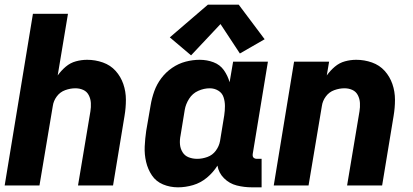

<svg xmlns="http://www.w3.org/2000/svg" viewBox="-20 -794 1768 822"><path d="M0 0H149L206 -340Q209 -362 223 -381Q237 -400 259 -408Q281 -416 303 -416Q321 -416 336.5 -409Q352 -402 360 -386.5Q368 -371 369 -353Q370 -335 367 -317L314 0H464L513 -297Q519 -332 519 -367Q519 -402 508 -434Q497 -466 475 -490.5Q453 -515 420.5 -526.5Q388 -538 353 -538Q329 -538 305 -531.5Q281 -525 261.5 -508.5Q242 -492 227 -471L271 -735H121Z M742 8Q774 8 806.5 -1.5Q839 -11 866 -33.5Q893 -56 911 -85Q916 -54 939 -31Q962 -8 993.5 0Q1025 8 1059 8H1100V-114H1079Q1074 -114 1069 -116.5Q1064 -119 1062.5 -124Q1061 -129 1062 -135L1127 -530H978L963 -442Q955 -470 938.5 -493.5Q922 -517 894 -527.5Q866 -538 835 -538Q805 -538 774.5 -530Q744 -522 717 -503.5Q690 -485 670.5 -459Q651 -433 640.5 -403.5Q630 -374 625 -344L606 -234Q601 -200 599.5 -166.5Q598 -133 605.5 -101Q613 -69 630.5 -43Q648 -17 678 -4.5Q708 8 742 8ZM824 -114Q805 -114 788 -120.5Q771 -127 761.5 -142.5Q752 -158 750.5 -176.5Q749 -195 753 -214L771 -324Q775 -348 789.5 -371Q804 -394 828.5 -405Q853 -416 878 -416Q898 -416 914.5 -406Q931 -396 937 -378Q943 -360 943 -340Q943 -320 940 -300L922 -190Q918 -168 904 -149Q890 -130 868 -122Q846 -114 824 -114ZM798 -557 924 -691 1007 -565 1113 -626 1002 -774H870L707 -634Z M1152 0H1301L1358 -340Q1361 -362 1375 -381Q1389 -400 1411 -408Q1433 -416 1455 -416Q1473 -416 1488.5 -409Q1504 -402 1512 -386.5Q1520 -371 1521 -353Q1522 -335 1519 -317L1466 0H1616L1665 -297Q1671 -332 1671 -367Q1671 -402 1660 -434Q1649 -466 1627 -490.5Q1605 -515 1572.5 -526.5Q1540 -538 1505 -538Q1481 -538 1457 -531.5Q1433 -525 1413.5 -508.5Q1394 -492 1379 -471L1389 -530H1239Z"/></svg>

Font: Iosevka Sparkle Heavy
Style: Italic
Weight: 900
Italic angle: -9°
Designer: Belleve Invis
Foundry: Belleve Invis
Version: Version 4.5.0; ttfautohint (v1.8.3)